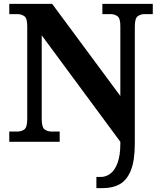

<svg xmlns="http://www.w3.org/2000/svg" viewBox="-20 -734 828 994"><path d="M479 240V182H503Q529 182 552 164.5Q575 147 589 108.5Q603 70 603 9V0L196 -551V-118Q196 -75 211 -64Q226 -53 247 -53H289V0H28V-53H70Q91 -53 106 -64Q121 -75 121 -118V-600Q121 -640 105.5 -650.5Q90 -661 70 -661H28V-714H250L603 -237V-600Q603 -640 587.5 -650.5Q572 -661 552 -661H510V-714H771V-661H729Q708 -661 693 -650Q678 -639 678 -596V8Q678 97 657.5 148Q637 199 600 219.5Q563 240 512 240Z"/></svg>

Font: Noto Serif Vithkuqi
Style: Regular
Weight: 400
Version: Version 1.005